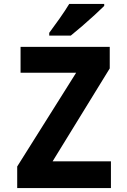

<svg xmlns="http://www.w3.org/2000/svg" viewBox="-20 -951 640 971"><path d="M67 0V-109L365 -583H84V-714H535V-605L246 -135H541V0ZM229 -785Q253 -817 281.5 -857.5Q310 -898 330 -931H507V-921Q489 -903 459 -875.5Q429 -848 396 -819.5Q363 -791 338 -771H229Z"/></svg>

Font: Noto Sans Mono ExtraBold
Style: Regular
Weight: 800
Designer: Monotype Design Team
Foundry: Monotype Imaging Inc.
Version: Version 2.014